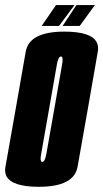

<svg xmlns="http://www.w3.org/2000/svg" viewBox="-50 -731 406 756"><path d="M103 4.5Q-3.5 4.5 -25 -38Q-32.5 -53.5 -28.5 -74.5Q-14.5 -153.5 11.5 -300.5Q37.5 -448 51.2 -527.2Q65 -606.5 203.5 -606.5Q310 -606.5 331 -564Q339 -548.5 335 -527Q321.5 -448 295.5 -300.5Q269.5 -153.5 255.5 -74.5Q241.5 4.5 103 4.5ZM116.5 -93.5Q127 -93.5 132.5 -124.8Q138 -156 163.5 -300.5Q189 -445.5 194.5 -477Q199.5 -504.5 192.5 -508Q191 -508.5 190 -508.5Q179.5 -508.5 174 -477Q168.5 -445.5 143 -300.5Q117.5 -156 112 -124.5Q107 -97.5 114 -94Q115.5 -93.5 116.5 -93.5ZM114 -629 170.5 -711H243.5L182.5 -629ZM196.5 -629 251 -711H323.5L264 -629Z"/></svg>

Font: Anybody UltraCondensed Regular
Style: Bold Italic
Weight: 700
Width: 1
Italic angle: -10°
Designer: Tyler Finck
Foundry: Etcetera Type Company
Version: Version 1.010; ttfautohint (v1.8.3) -l 8 -r 50 -G 200 -x 14 